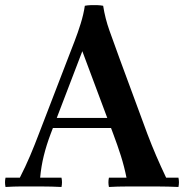

<svg xmlns="http://www.w3.org/2000/svg" viewBox="-30 -743 735 765"><path d="M-8 2Q-12 -17 -8 -35H49Q72 -80 90 -122.5Q108 -165 125 -210L244 -519Q254 -545 267 -578.5Q280 -612 291.5 -649Q303 -686 308 -720Q318 -722 331.5 -722.5Q345 -723 358 -722.5Q371 -722 381 -720L298 -539L172 -210Q155 -165 144.5 -122.5Q134 -80 130 -35H215Q219 -17 215 2Q174 0 139.5 0Q105 0 88 0Q70 0 48.5 0Q27 0 -8 2ZM632 -35H681Q685 -17 681 2Q658 1 639.5 0.5Q621 0 600.5 0Q580 0 552 0Q512 0 475 0Q438 0 404 2Q400 -17 404 -35H474Q465 -80 451.5 -122.5Q438 -165 421 -210L298 -539L381 -720Q389 -669 406 -621.5Q423 -574 447 -508L557 -210Q574 -165 592.5 -122Q611 -79 632 -35ZM433 -233H171V-273H433Z"/></svg>

Font: Poltawski Nowy Medium
Style: Regular
Weight: 500
Version: Version 1.001;gftools[0.9.25]